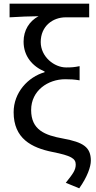

<svg xmlns="http://www.w3.org/2000/svg" viewBox="-20 -816 521 1042"><path d="M410 206C454 144 473 89 473 56C473 -18 431 -44 323 -64C223 -82 149 -111 149 -219C149 -325 241 -386 334 -386C362 -386 383 -385 412 -380V-457C383 -451 368 -450 339 -450C274 -450 201 -508 201 -588C201 -673 265 -722 337 -722H464V-796H32V-722C99 -726 130 -727 189 -728C139 -701 108 -652 108 -590C108 -511 156 -456 222 -428V-424C132 -398 54 -314 54 -207C54 -64 151 -14 266 9C366 29 391 44 391 77C391 107 376 127 337 176Z"/></svg>

Font: Noto Sans CJK SC Regular
Style: Regular
Weight: 400
Designer: Ryoko NISHIZUKA (kana & ideographs); Paul D. Hunt (Latin, Greek & Cyrillic); Wenlong ZHANG (bopomofo); Sandoll Communica
Foundry: Adobe Systems Incorporated
Version: Version 1.004;PS 1.004;hotconv 1.0.82;makeotf.lib2.5.63406